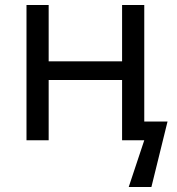

<svg xmlns="http://www.w3.org/2000/svg" viewBox="-20 -556 702 761"><path d="M172.9 -536.1V-313H463.9V-536.1H551.8V-74.2H644L580.1 185.1H490.2L551.8 0H463.9V-238.8H172.9V0H85V-536.1Z"/></svg>

Font: Noto Sans Southeast Asian
Style: Regular
Weight: 400
Designer: Monotype Design Team
Foundry: Monotype Imaging Inc.
Version: Version 1.06 uh; ttfautohint (v1.4.1)